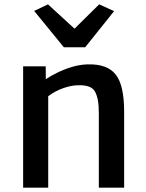

<svg xmlns="http://www.w3.org/2000/svg" viewBox="-20 -860 671 880"><path d="M86 0V-556H189.5L190 -497Q210.5 -511 241.8 -526.5Q273 -542 309.2 -553Q345.5 -564 381.5 -565Q471 -567.5 510 -518.8Q549 -470 549 -347.5V0H433V-341.5Q433 -411.5 414.2 -442Q395.5 -472.5 333 -469Q306.5 -468.5 270 -456Q233.5 -443.5 201 -419V0ZM136.5 -810 200 -840 321.5 -728.5 434.5 -840 503 -809 370.5 -643.5H272.5Z"/></svg>

Font: Merriweather Sans
Style: Regular
Weight: 400
Designer: Eben Sorkin
Foundry: Eben Sorkin
Version: Version 1.008; ttfautohint (v1.7.19-72a1) -l 8 -r 50 -G 200 